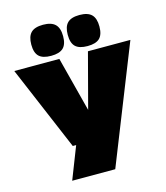

<svg xmlns="http://www.w3.org/2000/svg" viewBox="-140 -890 1040 1206"><g transform="rotate(-15 380.0 -287.0)"><path d="M178 210 260 0H238L5 -550H298L390 -194L484 -550H760L458 210ZM491 -582Q437 -582 412.5 -605.5Q388 -629 388 -682Q388 -735 412.5 -759.5Q437 -784 491 -784Q545 -784 569.5 -759.5Q594 -735 594 -682Q594 -629 569.5 -605.5Q545 -582 491 -582ZM254 -582Q200 -582 175.5 -605.5Q151 -629 151 -682Q151 -735 175.5 -759.5Q200 -784 254 -784Q308 -784 333 -759.5Q358 -735 358 -682Q358 -629 333 -605.5Q308 -582 254 -582Z"/></g></svg>

Font: Georama Extended Black
Style: Regular
Weight: 900
Width: 7
Designer: Jean-Baptiste Levee
Foundry: Production Type
Version: Version 1.000